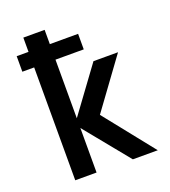

<svg xmlns="http://www.w3.org/2000/svg" viewBox="-143 -894 885 999"><g transform="rotate(-20 300.0 -395.0)"><path d="M36 -711H101.5V-790H219.5V-711H376V-625H219.5V-300.5L402.5 -550H538.5L338.5 -276L558.5 0H420.5L219.5 -246.5V0H101.5V-625H36Z"/></g></svg>

Font: JuliaMono
Style: Bold
Weight: 700
Monospace: yes
Designer: cormullion
Foundry: corm
Version: Version 0.055; ttfautohint (v1.8.4)